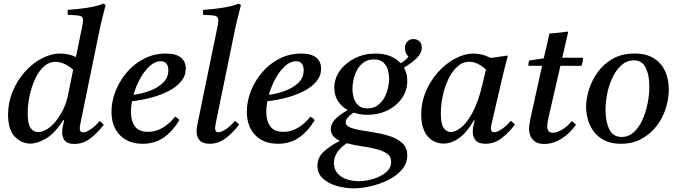

<svg xmlns="http://www.w3.org/2000/svg" viewBox="-20 -772 3707 1047"><path d="M330 -117H325Q278 -44 231 -16.5Q184 11 145 11Q97 11 60.5 -27Q24 -65 24 -147Q24 -212 48.5 -272Q73 -332 114.5 -379Q156 -426 207 -453Q258 -480 310 -480Q330 -480 351.5 -475.5Q373 -471 394 -461L426 -617Q429 -631 431 -643Q433 -655 433 -662Q433 -681 415.5 -685.5Q398 -690 350 -691Q349 -698 348.5 -704.5Q348 -711 349 -718Q403 -722 454.5 -729.5Q506 -737 543 -752L556 -745Q546 -708 535.5 -664Q525 -620 514 -565L421 -111Q420 -104 417.5 -92.5Q415 -81 415 -72Q415 -50 433 -50Q450 -50 476 -68Q502 -86 523 -112Q536 -103 546 -92Q512 -47 472.5 -17Q433 13 385 13Q349 13 334 -4.5Q319 -22 319 -51Q319 -65 322 -80Q325 -95 330 -117ZM350 -249 379 -392Q350 -417 325.5 -426Q301 -435 284 -435Q247 -435 218 -408Q189 -381 170 -338.5Q151 -296 141 -247Q131 -198 131 -154Q131 -97 146.5 -74.5Q162 -52 188 -52Q221 -52 254 -80Q287 -108 313 -153Q339 -198 350 -249Z M993 -398Q993 -359 968 -328.5Q943 -298 900.5 -276Q858 -254 806 -240Q754 -226 700 -220Q694 -189 694 -162Q694 -112 716 -82.5Q738 -53 787 -53Q830 -53 868 -76Q906 -99 935 -136Q951 -127 958 -117Q924 -59 875 -23.5Q826 12 758 12Q679 12 633.5 -35.5Q588 -83 588 -163Q588 -219 610 -275Q632 -331 671.5 -377.5Q711 -424 765.5 -452Q820 -480 884 -480Q940 -480 966.5 -458Q993 -436 993 -398ZM708 -255Q755 -261 798.5 -277.5Q842 -294 870 -321.5Q898 -349 898 -389Q898 -411 888 -424.5Q878 -438 856 -438Q825 -438 796 -411.5Q767 -385 744 -343Q721 -301 708 -255Z M1261 -113Q1274 -104 1284 -93Q1250 -48 1210.5 -18Q1171 12 1123 12Q1086 12 1069 -6.5Q1052 -25 1052 -56Q1052 -67 1054 -80Q1056 -93 1059 -106L1164 -617Q1167 -631 1169 -642.5Q1171 -654 1171 -661Q1171 -681 1153.5 -685.5Q1136 -690 1088 -691Q1087 -698 1086.5 -704.5Q1086 -711 1087 -718Q1141 -722 1192.5 -729.5Q1244 -737 1281 -752L1294 -745Q1284 -708 1273.5 -664Q1263 -620 1252 -565L1159 -112Q1158 -105 1155.5 -93.5Q1153 -82 1153 -72Q1153 -63 1157 -57Q1161 -51 1171 -51Q1188 -51 1214 -69Q1240 -87 1261 -113Z M1731 -398Q1731 -359 1706 -328.5Q1681 -298 1638.5 -276Q1596 -254 1544 -240Q1492 -226 1438 -220Q1432 -189 1432 -162Q1432 -112 1454 -82.5Q1476 -53 1525 -53Q1568 -53 1606 -76Q1644 -99 1673 -136Q1689 -127 1696 -117Q1662 -59 1613 -23.5Q1564 12 1496 12Q1417 12 1371.5 -35.5Q1326 -83 1326 -163Q1326 -219 1348 -275Q1370 -331 1409.5 -377.5Q1449 -424 1503.5 -452Q1558 -480 1622 -480Q1678 -480 1704.5 -458Q1731 -436 1731 -398ZM1446 -255Q1493 -261 1536.5 -277.5Q1580 -294 1608 -321.5Q1636 -349 1636 -389Q1636 -411 1626 -424.5Q1616 -438 1594 -438Q1563 -438 1534 -411.5Q1505 -385 1482 -343Q1459 -301 1446 -255Z M1908 255Q1862 255 1816.5 242Q1771 229 1741 201.5Q1711 174 1711 132Q1711 85 1747.5 53Q1784 21 1833 -4Q1811 -14 1797.5 -29.5Q1784 -45 1784 -68Q1784 -96 1806 -120Q1828 -144 1876 -172Q1843 -190 1823 -221Q1803 -252 1803 -293Q1803 -344 1833.5 -386.5Q1864 -429 1915 -454.5Q1966 -480 2027 -480Q2116 -480 2165 -427Q2193 -443 2207 -463Q2188 -483 2188 -510Q2188 -530 2200.5 -544.5Q2213 -559 2235 -559Q2253 -559 2266.5 -547.5Q2280 -536 2280 -513Q2280 -482 2253.5 -456Q2227 -430 2183 -403Q2201 -371 2201 -331Q2201 -279 2172 -237Q2143 -195 2094 -170.5Q2045 -146 1984 -146Q1943 -146 1908 -158Q1888 -145 1876.5 -131.5Q1865 -118 1865 -106Q1865 -87 1889.5 -77Q1914 -67 1952 -61Q1990 -55 2033 -47.5Q2076 -40 2114 -26.5Q2152 -13 2176.5 11Q2201 35 2201 75Q2201 118 2172.5 152Q2144 186 2099 208.5Q2054 231 2003.5 243Q1953 255 1908 255ZM1871 9Q1837 32 1819 58.5Q1801 85 1801 117Q1801 152 1821 174Q1841 196 1872 206Q1903 216 1936 216Q1975 216 2016 203.5Q2057 191 2085 167.5Q2113 144 2113 111Q2113 81 2089.5 65Q2066 49 2028.5 40Q1991 31 1949.5 25Q1908 19 1871 9ZM1984 -181Q2016 -181 2038.5 -197Q2061 -213 2075 -238Q2089 -263 2095.5 -291Q2102 -319 2102 -343Q2102 -365 2095.5 -389.5Q2089 -414 2071 -431Q2053 -448 2018 -448Q1986 -448 1963.5 -432Q1941 -416 1927.5 -391Q1914 -366 1908 -338.5Q1902 -311 1902 -287Q1902 -263 1909 -238.5Q1916 -214 1934 -197.5Q1952 -181 1984 -181Z M2398 11Q2367 11 2339 -5.5Q2311 -22 2294 -57Q2277 -92 2277 -147Q2277 -215 2303 -275Q2329 -335 2371 -381Q2413 -427 2463.5 -453.5Q2514 -480 2563 -480Q2582 -480 2606 -474.5Q2630 -469 2656 -456Q2677 -459 2699.5 -462Q2722 -465 2746 -469L2749 -465Q2737 -423 2728 -385.5Q2719 -348 2710 -309L2664 -111Q2663 -104 2660 -93Q2657 -82 2657 -72Q2657 -63 2661 -57Q2665 -51 2675 -51Q2692 -51 2718 -69Q2744 -87 2765 -113Q2778 -104 2788 -93Q2754 -48 2715 -18Q2676 12 2627 12Q2590 12 2574 -6.5Q2558 -25 2558 -53Q2558 -80 2569 -115H2564Q2527 -51 2484.5 -20Q2442 11 2398 11ZM2630 -393Q2609 -412 2586 -423.5Q2563 -435 2539 -435Q2502 -435 2473 -408Q2444 -381 2424 -338.5Q2404 -296 2394 -247.5Q2384 -199 2384 -155Q2384 -95 2400 -73.5Q2416 -52 2438 -52Q2464 -52 2495.5 -77.5Q2527 -103 2557.5 -159.5Q2588 -216 2610 -309Z M3151 -413H3036L2973 -139Q2964 -100 2964 -83Q2964 -67 2971 -57.5Q2978 -48 2996 -48Q3017 -48 3046 -65.5Q3075 -83 3098 -112Q3111 -103 3121 -92Q3086 -43 3041 -15Q2996 13 2948 13Q2916 13 2897.5 0Q2879 -13 2872 -31.5Q2865 -50 2865 -66Q2865 -77 2867 -93Q2869 -109 2874 -132L2936 -413H2861Q2861 -421 2862 -428Q2863 -435 2866 -442L2945 -454Q2952 -483 2960.5 -519.5Q2969 -556 2976 -589Q3000 -591 3025.5 -593.5Q3051 -596 3075 -600L3078 -596Q3071 -566 3064 -535.5Q3057 -505 3046 -457H3159Q3159 -445 3157 -434.5Q3155 -424 3151 -413Z M3627 -284Q3627 -233 3610.5 -181Q3594 -129 3561 -85.5Q3528 -42 3479 -15Q3430 12 3366 12Q3312 12 3275.5 -7Q3239 -26 3217 -56Q3195 -86 3185.5 -121.5Q3176 -157 3176 -190Q3176 -233 3191.5 -283Q3207 -333 3239 -378Q3271 -423 3321 -451.5Q3371 -480 3440 -480Q3505 -480 3546.5 -453.5Q3588 -427 3607.5 -382.5Q3627 -338 3627 -284ZM3521 -300Q3521 -362 3501.5 -402.5Q3482 -443 3436 -443Q3400 -443 3371.5 -419Q3343 -395 3323 -355Q3303 -315 3292.5 -267.5Q3282 -220 3282 -172Q3282 -110 3302.5 -67.5Q3323 -25 3370 -25Q3407 -25 3435 -50Q3463 -75 3482 -116Q3501 -157 3511 -205.5Q3521 -254 3521 -300Z"/></svg>

Font: Tiro Telugu
Style: Italic
Weight: 400
Italic angle: -11°
Designer: Telugu: John Hudson & Fiona Ross, assisted by Kaja Sojewska. Latin: John Hudson with Paul Hanslow, assisted by Kaja Soje
Foundry: Tiro Typeworks Ltd.
Version: Version 1.52